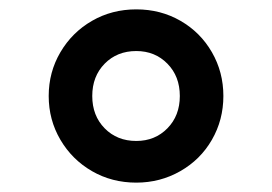

<svg xmlns="http://www.w3.org/2000/svg" viewBox="-20 -798 581 410"><path d="M84 -593Q84 -644 109 -686.5Q134 -729 176.5 -753.5Q219 -778 271 -778Q323 -778 365.5 -753.5Q408 -729 432.5 -686.5Q457 -644 457 -593Q457 -542 432.5 -499.5Q408 -457 365 -432.5Q322 -408 271 -408Q219 -408 176.5 -432.5Q134 -457 109 -499.5Q84 -542 84 -593ZM271 -497Q311 -497 337.5 -524Q364 -551 364 -593Q364 -635 337.5 -662Q311 -689 271 -689Q230 -689 203.5 -662Q177 -635 177 -593Q177 -551 203.5 -524Q230 -497 271 -497Z"/></svg>

Font: Application Medium
Style: Regular
Weight: 500
Designer: Wei Huang
Foundry: Wei Huang
Version: Version 0.012